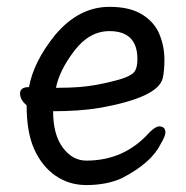

<svg xmlns="http://www.w3.org/2000/svg" viewBox="-20 -512 540 556"><path d="M230 23.9Q180.2 23.9 141.1 -2.9Q102.1 -29.8 79.6 -78.9Q57.1 -127.9 57.1 -207Q38.1 -223.1 38.1 -241.2Q38.1 -259.8 64 -259.8Q77.1 -333 139.2 -410.2Q208 -492.2 296.9 -492.2Q356.9 -492.2 392.6 -469.5Q428.2 -446.8 442.1 -411.9Q456.1 -377 456.1 -339.8Q456.1 -306.2 451.2 -285.2Q437 -229 266.1 -199.2Q209 -189.9 133.8 -189.9Q133.8 -122.1 161.9 -84.5Q189.9 -46.9 230 -46.9Q339.8 -46.9 412.1 -127.9Q430.2 -146 440.9 -146Q459 -146 459 -127.9Q459 -118.2 444.8 -94.2Q418 -40 333 3.9Q289.1 23.9 230 23.9ZM142.1 -257.8H149.9Q214.8 -257.8 259.5 -266.4Q304.2 -274.9 332.5 -283.9Q360.8 -293 369.4 -304.4Q377.9 -315.9 377.9 -340.8Q377.9 -421.9 296.9 -421.9Q238.8 -421.9 195.3 -365Q151.9 -308.1 142.1 -257.8Z"/></svg>

Font: LXGW WenKai Mono GB Screen
Style: Regular
Weight: 400
Monospace: yes
Designer: LXGW / Fontworks Inc.
Foundry: LXGW / Fontworks Inc.
Version: Version 1.510;January 18,2025